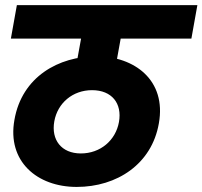

<svg xmlns="http://www.w3.org/2000/svg" viewBox="-20 -760 791 750"><path d="M279.5 -29.8C437.2 -29.8 572.9 -119.2 600.5 -277.9C631 -446.9 504.9 -540.1 356.3 -540.1C209.8 -540.1 65.4 -460.5 36.3 -291.5C7.3 -129.7 124.8 -29.8 279.5 -29.8ZM295.8 -160.6C219.9 -160.6 179.3 -213.7 192.1 -285.9C204.9 -358.1 264.6 -407.8 339.5 -407.8C417.3 -407.8 457.5 -355.8 444.7 -283.5C431.9 -211.8 372.2 -160.6 295.8 -160.6ZM434.7 -516.8 451.4 -609.2H727.6L751 -740H45.9L22.5 -609.2H296.7L279.9 -516.8Z"/></svg>

Font: Poppins Devanagari Thin
Style: Italic
Weight: 100
Italic angle: -10°
Designer: Ninad Kale (Devanagari), Jonny Pinhorn (Latin)
Foundry: Indian Type Foundry
Version: 4.005